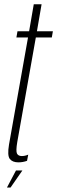

<svg xmlns="http://www.w3.org/2000/svg" viewBox="-20 -742 264 884"><path d="M64.5 5.5Q85 5.5 104.5 -1.5L110 -30Q95 -23.5 80.5 -23.5Q64 -23.5 58.2 -35Q52.5 -46.5 59.5 -88L145 -569.5H218.5L223.5 -598H150L171.5 -722.5H135.5L114 -598H60.5L55.5 -569.5H109L21.5 -76.5Q13 -26 25.2 -10.2Q37.5 5.5 64.5 5.5ZM12 121.5H28.5L83 43H53.5Z"/></svg>

Font: Anybody ExtraCondensed ExtraLight
Style: Italic
Weight: 250
Width: 2
Italic angle: -10°
Version: Version 1.113;gftools[0.9.25]